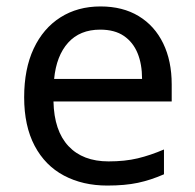

<svg xmlns="http://www.w3.org/2000/svg" viewBox="-20 -566 604 596"><path d="M292 -546Q361 -546 410.5 -516Q460 -486 486.5 -431.5Q513 -377 513 -304V-251H146Q148 -160 192.5 -112.5Q237 -65 317 -65Q368 -65 407.5 -74.5Q447 -84 489 -102V-25Q448 -7 408 1.5Q368 10 313 10Q237 10 178.5 -21Q120 -52 87.5 -113.5Q55 -175 55 -264Q55 -352 84.5 -415Q114 -478 167.5 -512Q221 -546 292 -546ZM291 -474Q228 -474 191.5 -433.5Q155 -393 148 -321H421Q421 -367 407 -401Q393 -435 364.5 -454.5Q336 -474 291 -474Z"/></svg>

Font: lgurmukhi05
Style: Book
Weight: 400
Designer: Jelle Bosma - Monotype Design Team
Foundry: Monotype Imaging Inc.
Version: Version 2.003